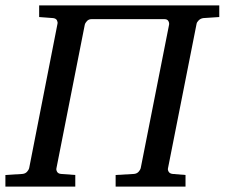

<svg xmlns="http://www.w3.org/2000/svg" viewBox="-41 -691 832 711"><path d="M771 -627.9 711.9 -624Q701.7 -622.6 694.8 -615.7Q688 -608.9 687 -603L581.1 -67.9Q579.6 -62 583.5 -55.2Q587.4 -48.3 598.1 -46.9L646 -43V0H387.2V-43L455.1 -46.9Q465.8 -47.9 472.2 -54.9Q478.5 -62 480 -67.9L585 -599.1Q586.4 -606 582.5 -613Q578.6 -620.1 567.9 -620.1H297.9Q287.6 -620.1 281 -613Q274.4 -606 272.9 -599.1L168 -67.9Q166.5 -62 170.4 -54.9Q174.3 -47.9 185.1 -46.9L237.8 -43V0H-21V-43L42 -46.9Q52.7 -47.9 59.1 -54.9Q65.4 -62 66.9 -67.9L171.9 -603Q173.3 -608.9 169.9 -615.7Q166.5 -622.6 155.8 -624L104 -627.9V-670.9H771Z"/></svg>

Font: Charis
Style: Italic
Weight: 400
Italic angle: -11°
Designer: Walt Agee, Miriam Martin, Annie Olsen, Victor Gaultney, Lorna Priest, Alan Ward, Bob Hallissy, Martin Hosken, Sharon Cor
Foundry: SIL Global
Version: Version 7.000